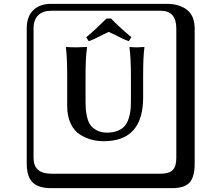

<svg xmlns="http://www.w3.org/2000/svg" viewBox="-20 -774 1140 1006"><path d="M666 -376Q666 -468.8 658.2 -525.9L660.2 -527.8Q680.2 -525.9 698.2 -525.9Q698.2 -525.9 735.8 -527.8L736.8 -525.9Q730 -479 730 -376V-263.2Q730 -34.2 523.9 -34.2Q490.7 -34.2 460.4 -42Q430.2 -49.8 399.7 -68.4Q369.1 -86.9 350.6 -126Q332 -165 332 -219.2V-376Q332 -476.1 325.2 -525.9L326.2 -527.8Q355 -525.9 379.9 -525.9L435.1 -527.8L436 -525.9Q428.2 -472.7 428.2 -376V-244.1Q428.2 -221.2 429.2 -204.6Q430.2 -188 436 -162.1Q441.9 -136.2 452.9 -120.1Q463.9 -104 486.3 -91.6Q508.8 -79.1 540 -79.1Q573.2 -79.1 597.2 -89.1Q621.1 -99.1 634 -114.5Q647 -129.9 654.5 -154.1Q662.1 -178.2 664.1 -199.7Q666 -221.2 666 -250ZM249 -717.8Q204.1 -717.8 179.9 -693.8Q155.8 -669.9 155.8 -625V53.2Q155.8 136.2 249 136.2H820.8Q865.7 136.2 884.8 117.2Q903.8 98.1 903.8 53.2V-625Q903.8 -717.8 820.8 -717.8ZM1000 84Q1000 152.8 973.4 182.4Q946.8 211.9 880.9 211.9H249Q181.2 211.9 150.6 181.4Q120.1 150.9 120.1 84V-625Q120.1 -687 154.1 -720.5Q188 -753.9 249 -753.9H851.1Q920.9 -753.9 960.4 -721.9Q1000 -689.9 1000 -625ZM668 -579.1 654.8 -558.1Q637.7 -564 620.4 -572.5Q603 -581.1 582 -591.6Q561 -602.1 549.8 -606.9Q538.6 -602.1 517.8 -591.6Q497.1 -581.1 479.5 -572.5Q461.9 -564 444.8 -558.1L432.1 -579.1Q473.1 -612.3 538.1 -676.8H562Q596.2 -640.1 668 -579.1Z"/></svg>

Font: Linux Biolinum Keyboard
Style: Regular
Weight: 700
Designer: Philipp H. Poll
Foundry: Philipp H. Poll
Version: Version 0.6.1 ; ttfautohint (v0.9)